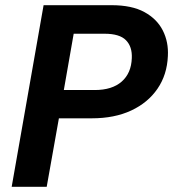

<svg xmlns="http://www.w3.org/2000/svg" viewBox="-20 -720 667 740"><path d="M25 0 148 -700H410Q488 -700 536.5 -673.5Q585 -647 607.5 -602.5Q630 -558 627 -504Q624 -432 587 -378Q550 -324 485.5 -294Q421 -264 334 -264H207L160 0ZM226 -373H345Q412 -373 449 -405.5Q486 -438 488 -496Q490 -540 465.5 -565Q441 -590 383 -590H264Z"/></svg>

Font: DM Sans
Style: Bold Italic
Weight: 700
Italic angle: -10°
Designer: Colophon Foundry, Jonny Pinhorn
Foundry: Colophon Foundry
Version: Version 4.004;gftools[0.9.30]